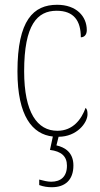

<svg xmlns="http://www.w3.org/2000/svg" viewBox="-20 -562 417 803"><path d="M197 221C252 221 287 191 287 130C287 75 251 54 216 46L225 10C301 10 346 -48 346 -84C346 -98 344 -105 338 -111C321 -64 286 -15 220 -15C136 -15 81 -91 81 -264C81 -459 136 -517 217 -517C289 -517 318 -475 318 -406C331 -406 343 -415 343 -436C343 -494 299 -542 219 -542C120 -542 53 -478 53 -263C53 -76 116 0 201 9L189 65C236 71 260 91 260 131C260 177 234 198 194 198C179 198 163 194 144 189V212C163 219 180 221 197 221Z"/></svg>

Font: Noto Serif Georgian Condensed Thin
Style: Regular
Weight: 100
Width: 3
Designer: Monotype Design Team, Akaki Razmadze
Foundry: Google LLC
Version: Version 2.003